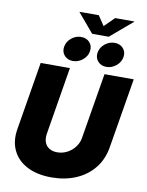

<svg xmlns="http://www.w3.org/2000/svg" viewBox="-114 -1187 979 1276"><g transform="rotate(10 375.0 -549.0)"><path d="M323.2 9.3Q226.6 9.3 159.2 -25.4Q91.8 -60.1 61.8 -122.6Q31.7 -185.1 45.4 -267.6L121.6 -727.5H318.8L243.7 -271.5Q238.3 -237.8 247.6 -213.1Q256.8 -188.5 278.6 -175Q300.3 -161.6 331.5 -161.6Q368.2 -161.6 399.7 -178.2Q431.2 -194.8 452.1 -222.7Q473.1 -250.5 478.5 -284.2L552.2 -727.5H749.5L670.9 -254.9Q657.2 -172.4 609.6 -113Q562 -53.7 488.3 -22.2Q414.6 9.3 323.2 9.3ZM555.7 -777.3Q519 -777.3 497.8 -801.8Q476.6 -826.2 481.9 -860.8Q487.8 -896 517.3 -920.2Q546.9 -944.3 583 -944.3Q619.6 -944.3 641.1 -920.2Q662.6 -896 656.7 -860.8Q650.9 -826.2 621.3 -801.8Q591.8 -777.3 555.7 -777.3ZM329.6 -777.3Q293 -777.3 271.7 -801.8Q250.5 -826.2 256.3 -860.8Q262.2 -896 291.5 -920.2Q320.8 -944.3 357.4 -944.3Q393.6 -944.3 415 -920.2Q436.5 -896 430.7 -860.8Q425.3 -826.2 395.8 -801.8Q366.2 -777.3 329.6 -777.3ZM446.8 -1106.9 490.7 -1041 557.1 -1106.9H686.5L686 -1104.5L536.6 -977.5H424.8L317.4 -1104.5L317.9 -1106.9Z"/></g></svg>

Font: Inter 16pt Black
Style: Italic
Weight: 900
Italic angle: -9.3988°
Version: Version 4.001;git-66647c0bb